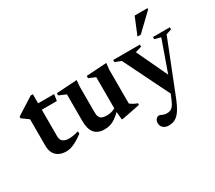

<svg xmlns="http://www.w3.org/2000/svg" viewBox="-164 -1025 1810 1613"><g transform="rotate(-30 741.0 -218.0)"><path d="M204 -134.5Q204 -103.5 224.5 -87.2Q245 -71 283 -71Q302.5 -71 325.2 -74.8Q348 -78.5 376 -87V-62.5Q337.5 -34.5 308.2 -18.5Q279 -2.5 255.5 4.5Q232 11.5 210 11.5Q171 11.5 141.5 -2.5Q112 -16.5 95.2 -45.5Q78.5 -74.5 78.5 -119V-375L13 -423V-437.5Q23.5 -445 38.8 -454.5Q54 -464 71.8 -475.2Q89.5 -486.5 108.5 -498.5Q127.5 -510.5 146.5 -522.8Q165.5 -535 183 -546H204V-444ZM154.5 -395.5V-457.5H359.5L350 -395.5Z M577 -152Q577 -126 584.8 -110.2Q592.5 -94.5 609.8 -87.2Q627 -80 655.5 -80Q685 -80 711.5 -89.2Q738 -98.5 754 -113L769 -94.5Q737 -62 712.2 -41Q687.5 -20 666.2 -8.8Q645 2.5 624 7Q603 11.5 578.5 11.5Q514 11.5 482.8 -27.2Q451.5 -66 451.5 -143.5V-401.5L383 -431V-452.5L582 -465L577 -406.5ZM745.5 11.5 737 -85.5V-403.5L673 -431V-452.5L869.5 -465L863 -404.5V-75.5Q868 -70.5 876 -65.5Q884 -60.5 893.2 -55.2Q902.5 -50 912.2 -45.8Q922 -41.5 931 -38.5V-22.5L757.5 11.5Z M1280 -100.5 1218 45 991 -414.5 932 -437.5V-457.5H1191V-437L1130 -418.5ZM1063.5 253.5Q1032 253.5 1011.2 236.2Q990.5 219 990.5 188.5Q990.5 173 996.5 161.8Q1002.5 150.5 1011.8 144.2Q1021 138 1030 138Q1038 138 1047.5 142.5Q1057 147 1070 151.8Q1083 156.5 1100 156.5Q1118.5 156.5 1132.5 151.2Q1146.5 146 1158.8 131.8Q1171 117.5 1183 91L1232.5 -22L1262 -95L1377.5 -420.5L1318 -437V-457.5H1481.5V-437L1429 -420L1229 85.5Q1202.5 151.5 1177.8 188Q1153 224.5 1125.8 239Q1098.5 253.5 1063.5 253.5ZM1207.5 -526 1275 -690.5H1399.5V-679L1239.5 -526Z"/></g></svg>

Font: Newsreader 36pt SemiBold
Style: Regular
Weight: 600
Designer: Hugues Gentile
Foundry: Production Type
Version: Version 1.003